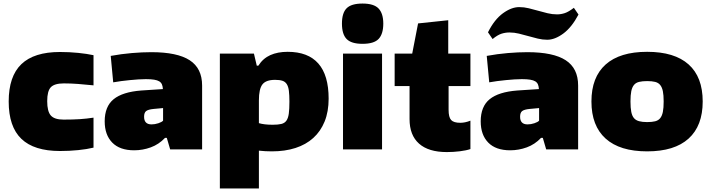

<svg xmlns="http://www.w3.org/2000/svg" viewBox="-20 -842 4007 1082"><path d="M318 9Q172 9 100.5 -59.5Q29 -128 29 -270Q29 -412 100.5 -480.5Q172 -549 318 -549Q371 -549 420.5 -544Q470 -539 507 -531V-361Q460 -366 419 -369Q378 -372 340 -372Q287 -372 266.5 -350.5Q246 -329 246 -272Q246 -214 266.5 -191Q287 -168 338 -168Q391 -168 429.5 -170.5Q468 -173 507 -179V-10Q470 -1 420.5 4Q371 9 318 9Z M736 5Q655 5 612.5 -38.5Q570 -82 570 -158Q570 -242 620.5 -283Q671 -324 776 -332L898 -340Q897 -356 892.5 -366.5Q888 -377 877.5 -383.5Q867 -390 848.5 -393Q830 -396 802 -396Q782 -396 759 -394.5Q736 -393 711.5 -390.5Q687 -388 663 -385Q639 -382 618 -378L604 -527Q664 -538 723 -543Q782 -548 833 -548Q979 -548 1049 -502.5Q1119 -457 1119 -360V0H939L920 -65H910Q875 -28 829.5 -11.5Q784 5 736 5ZM834 -141Q853 -141 872.5 -147.5Q892 -154 899 -162V-233L845 -228Q815 -225 803.5 -216Q792 -207 792 -184Q792 -141 834 -141Z M1219 -540H1411L1427 -472H1436Q1462 -513 1503.5 -531.5Q1545 -550 1601 -550Q1716 -550 1774 -484Q1832 -418 1832 -286Q1832 -213 1809.5 -157.5Q1787 -102 1745.5 -64.5Q1704 -27 1645 -8Q1586 11 1512 11Q1493 11 1475 10Q1457 9 1439 7V220H1219ZM1517 -139Q1547 -139 1565.5 -143.5Q1584 -148 1594 -162Q1604 -176 1607.5 -201.5Q1611 -227 1611 -269Q1611 -306 1608 -330Q1605 -354 1596 -368Q1587 -382 1571 -387Q1555 -392 1530 -392Q1479 -392 1459 -366.5Q1439 -341 1439 -276V-148Q1469 -139 1517 -139Z M2023 -595Q1960 -595 1933.5 -622Q1907 -649 1907 -709Q1907 -769 1933.5 -795.5Q1960 -822 2023 -822Q2087 -822 2113.5 -794Q2140 -766 2140 -709Q2140 -651 2114 -623Q2088 -595 2023 -595ZM1913 -540H2133V0H1913Z M2498 15Q2395 15 2341.5 -32.5Q2288 -80 2288 -171V-357H2204V-540H2303L2336 -710L2506 -728V-540H2631V-357H2508V-223Q2508 -181 2522.5 -165.5Q2537 -150 2574 -150Q2601 -150 2631 -162V-2Q2608 6 2571.5 10.5Q2535 15 2498 15Z M2855 5Q2774 5 2731.5 -38.5Q2689 -82 2689 -158Q2689 -242 2739.5 -283Q2790 -324 2895 -332L3017 -340Q3016 -356 3011.5 -366.5Q3007 -377 2996.5 -383.5Q2986 -390 2967.5 -393Q2949 -396 2921 -396Q2901 -396 2878 -394.5Q2855 -393 2830.5 -390.5Q2806 -388 2782 -385Q2758 -382 2737 -378L2723 -527Q2783 -538 2842 -543Q2901 -548 2952 -548Q3098 -548 3168 -502.5Q3238 -457 3238 -360V0H3058L3039 -65H3029Q2994 -28 2948.5 -11.5Q2903 5 2855 5ZM2953 -141Q2972 -141 2991.5 -147.5Q3011 -154 3018 -162V-233L2964 -228Q2934 -225 2922.5 -216Q2911 -207 2911 -184Q2911 -141 2953 -141ZM2730 -660Q2766 -732 2814 -767Q2862 -802 2906 -802Q2933 -802 2959.5 -795.5Q2986 -789 3012.5 -781.5Q3039 -774 3065.5 -767.5Q3092 -761 3119 -761Q3141 -761 3162.5 -768Q3184 -775 3214 -798L3240 -760Q3202 -688 3154.5 -653Q3107 -618 3064 -618Q3037 -618 3010.5 -624.5Q2984 -631 2957.5 -638.5Q2931 -646 2904.5 -652.5Q2878 -659 2851 -659Q2828 -659 2806 -652Q2784 -645 2756 -622Z M3627 11Q3473 11 3393 -61Q3313 -133 3313 -270Q3313 -407 3393 -478.5Q3473 -550 3627 -550Q3781 -550 3860.5 -479Q3940 -408 3940 -270Q3940 -133 3860.5 -61Q3781 11 3627 11ZM3627 -154Q3654 -154 3672 -158.5Q3690 -163 3700.5 -176Q3711 -189 3715.5 -211.5Q3720 -234 3720 -270Q3720 -306 3715.5 -328Q3711 -350 3700.5 -363Q3690 -376 3672 -380.5Q3654 -385 3627 -385Q3600 -385 3581.5 -380.5Q3563 -376 3552.5 -363Q3542 -350 3537.5 -328Q3533 -306 3533 -270Q3533 -234 3537.5 -211.5Q3542 -189 3552.5 -176.5Q3563 -164 3581.5 -159Q3600 -154 3627 -154Z"/></svg>

Font: Encode Sans Normal
Style: Black
Weight: 900
Designer: Pablo Impallari, Andres Torresi
Foundry: Pablo Impallari, Andres Torresi
Version: Version 1.000; ttfautohint (v1.00) -l 8 -r 50 -G 200 -x 14 -